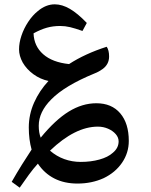

<svg xmlns="http://www.w3.org/2000/svg" viewBox="-20 -573 699 887"><path d="M71 294 34 267Q58 225 81 188Q104 151 126 118Q113 72 113 16Q113 -44 137.5 -99Q162 -154 204 -199Q166 -207 134.5 -230Q103 -253 85 -284Q68 -315 68 -345Q68 -375 79 -408Q90 -441 110 -471.5Q130 -502 155 -522Q192 -553 233 -553Q267 -553 303 -532Q339 -511 381 -467L361 -430Q327 -442 304 -447.5Q281 -453 258 -453Q225 -453 196.5 -445Q168 -437 135 -419Q137 -360 179.5 -322.5Q222 -285 299 -277Q336 -301 379.5 -321Q423 -341 473 -357Q484 -341 484 -312Q484 -294 476.5 -279.5Q469 -265 454 -254Q447 -249 437.5 -243.5Q428 -238 415 -233Q279 -177 217 -114Q159 -56 159 8Q159 40 168 63Q235 -19 297.5 -57.5Q360 -96 425 -96Q496 -96 535.5 -49.5Q575 -3 575 78Q575 133 544 178.5Q513 224 459 250Q404 275 338 275Q277 275 231 251.5Q185 228 155 183Q134 206 113.5 234Q93 262 71 294ZM353 175Q400 175 439.5 164Q479 153 501 133Q528 111 528 80Q528 62 514.5 46.5Q501 31 479 21.5Q457 12 432 12Q327 12 211 123Q241 149 277 162Q313 175 353 175Z"/></svg>

Font: Noto Naskh Arabic SemiBold
Style: Regular
Weight: 600
Designer: Monotype Design Team, David Williams, Mohamad Dakak and Nizar Qandah
Foundry: Monotype Imaging Inc.
Version: Version 2.016